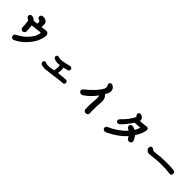

<svg xmlns="http://www.w3.org/2000/svg" viewBox="402 -2475 4196 4196"><g transform="rotate(45 2500.0 -377.0)"><path d="M799 -537Q799 -522 796 -504Q787 -450 763 -385Q739 -320 693 -254Q632 -167 555 -97.5Q478 -28 368 26Q354 33 340 33Q317 33 299 15Q281 -3 281 -29Q281 -45 288 -59Q295 -73 307 -80Q385 -120 456.5 -173Q528 -226 591 -309Q622 -349 638.5 -385.5Q655 -422 665 -465Q669 -479 669 -487Q669 -495 665.5 -499.5Q662 -504 656 -504Q637 -504 621 -500Q596 -496 538.5 -488Q481 -480 416 -474Q428 -374 428 -306Q428 -275 408 -258Q388 -241 364 -241Q339 -241 321.5 -258Q304 -275 304 -299Q304 -334 299.5 -386.5Q295 -439 289 -476Q285 -504 248 -519Q233 -525 223.5 -540.5Q214 -556 214 -574Q214 -599 230 -613.5Q246 -628 271 -628Q278 -628 288 -626Q312 -621 335 -608.5Q358 -596 375 -577Q422 -580 473 -586V-593Q473 -614 475 -632V-638Q475 -652 467 -660Q459 -668 446 -670Q394 -682 394 -732Q394 -759 416 -774Q438 -789 463 -789Q522 -789 558 -759Q594 -729 594 -685V-675V-619V-600Q658 -608 692 -614Q710 -617 723 -617Q760 -617 779.5 -594.5Q799 -572 799 -537Z M1835 -115Q1835 -92 1821 -77.5Q1807 -63 1786 -63Q1727 -63 1510 -32Q1315 -5 1283 -5Q1215 -5 1171 -29Q1159 -36 1151.5 -49.5Q1144 -63 1144 -78Q1144 -100 1158.5 -112.5Q1173 -125 1193 -125Q1205 -125 1214 -121Q1251 -104 1284 -104Q1346 -104 1404 -117Q1415 -120 1439 -124L1459 -128Q1465 -180 1468 -220Q1470 -236 1470 -257Q1470 -283 1456 -295Q1419 -289 1396 -289Q1372 -289 1343 -296.5Q1314 -304 1288 -315Q1275 -322 1268 -334.5Q1261 -347 1261 -362Q1261 -408 1313 -408Q1325 -408 1339 -402Q1364 -393 1399 -393Q1422 -393 1506.5 -410Q1591 -427 1626 -439Q1637 -442 1645 -442Q1670 -442 1685 -428.5Q1700 -415 1700 -390Q1700 -371 1691 -357Q1682 -343 1666 -339Q1640 -330 1554 -312Q1564 -294 1566 -271V-238L1558 -144Q1625 -154 1687 -159.5Q1749 -165 1786 -165Q1806 -165 1820.5 -149.5Q1835 -134 1835 -115Z M2677 -336Q2668 -238 2668 -76Q2668 -62 2670 -34L2672 1Q2672 20 2649 35Q2626 50 2606 50Q2584 50 2566 37Q2548 24 2542 -4Q2538 -23 2538 -71Q2538 -187 2551 -333Q2552 -346 2552 -372Q2552 -410 2538 -432Q2421 -273 2279 -182Q2273 -179 2262 -176.5Q2251 -174 2244 -174Q2216 -174 2196.5 -190.5Q2177 -207 2177 -235Q2177 -247 2183 -260Q2189 -273 2200 -282Q2312 -370 2393.5 -456.5Q2475 -543 2513 -614Q2519 -624 2524 -642Q2529 -660 2529 -669Q2529 -702 2513 -724Q2502 -742 2502 -760Q2502 -779 2516.5 -791.5Q2531 -804 2554 -804Q2581 -804 2593 -797Q2626 -778 2644 -747.5Q2662 -717 2662 -679Q2662 -649 2651 -621Q2632 -579 2612 -546Q2680 -485 2680 -394Q2680 -381 2677 -336Z M3767 -278Q3771 -271 3773 -261Q3775 -251 3775 -243Q3775 -216 3756 -199Q3737 -182 3715 -182Q3691 -182 3673 -193Q3655 -204 3642 -230Q3637 -241 3625 -261Q3554 -181 3455.5 -109.5Q3357 -38 3243 18Q3228 25 3208.5 31Q3189 37 3174 37Q3152 37 3136 20Q3120 3 3120 -20Q3120 -38 3129 -53Q3138 -68 3153 -74Q3267 -123 3367.5 -193Q3468 -263 3542 -345Q3528 -354 3512 -361Q3465 -382 3465 -423Q3465 -450 3482 -464.5Q3499 -479 3525 -479Q3532 -479 3546 -477Q3582 -468 3620 -449Q3658 -512 3674 -572Q3618 -564 3510 -562Q3466 -496 3410 -424.5Q3354 -353 3300 -303Q3295 -299 3281 -294.5Q3267 -290 3258 -290Q3235 -290 3221.5 -303Q3208 -316 3208 -336Q3208 -370 3244 -403Q3305 -460 3350.5 -520Q3396 -580 3421 -625Q3442 -662 3442 -675Q3442 -692 3429 -702Q3420 -709 3417 -718.5Q3414 -728 3414 -742Q3414 -763 3429.5 -775.5Q3445 -788 3469 -788Q3477 -788 3487 -786Q3497 -784 3502 -781Q3567 -747 3567 -694Q3567 -684 3563 -671Q3638 -673 3686 -680Q3736 -689 3761 -689Q3786 -689 3799 -676Q3814 -661 3814 -636Q3814 -592 3785.5 -521.5Q3757 -451 3709 -374Q3739 -337 3767 -278Z M4126 -348Q4112 -362 4112 -395Q4112 -419 4126.5 -436.5Q4141 -454 4162 -454Q4189 -454 4207 -436Q4227 -414 4251 -414Q4273 -414 4319 -420Q4431 -439 4610 -439Q4684 -439 4736 -437.5Q4788 -436 4838 -430Q4866 -427 4881.5 -412Q4897 -397 4897 -366Q4897 -342 4882.5 -327Q4868 -312 4843 -312Q4816 -312 4774 -319Q4710 -329 4591 -329Q4491 -329 4421.5 -323.5Q4352 -318 4277 -306Q4234 -301 4218 -301Q4192 -301 4169.5 -312Q4147 -323 4126 -348Z"/></g></svg>

Font: Tsukimi Rounded
Style: Bold
Weight: 700
Designer: Takashi Funayama
Foundry: Takashi Funayama
Version: Version 1.032; ttfautohint (v1.8.3)